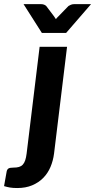

<svg xmlns="http://www.w3.org/2000/svg" viewBox="-112 -746 468 945"><path d="M0 0ZM218 -515.5 154 10Q149.5 45 136.5 75.8Q123.5 106.5 101 129.5Q78.5 152.5 46.5 166Q14.5 179.5 -27 179.5Q-48 179.5 -62.8 177Q-77.5 174.5 -92 170L-79 97Q-76.5 87 -69.8 83Q-63 79 -46.5 79Q-30 79 -18.8 75.8Q-7.5 72.5 0 64.5Q7.5 56.5 12 43.2Q16.5 30 19 10L83 -515.5ZM213.5 -584H94L4 -725.5H91.5Q99 -725.5 105.5 -722.8Q112 -720 115.5 -716.5L154 -665.5Q158.5 -659.5 163 -652Q166 -656 169.2 -659.2Q172.5 -662.5 175.5 -665.5L225 -716.5Q229.5 -719.5 236.8 -722.5Q244 -725.5 251.5 -725.5H336Z"/></svg>

Font: Lato Heavy
Style: Italic
Weight: 800
Italic angle: -7°
Designer: Lukasz Dziedzic
Foundry: tyPoland Lukasz Dziedzic
Version: Version 2.007; 2014-02-27